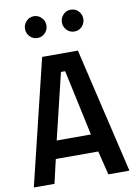

<svg xmlns="http://www.w3.org/2000/svg" viewBox="-95 -929 690 989"><g transform="rotate(-10 250.0 -434.5)"><path d="M113 -772Q97 -789 97 -812Q97 -835 113.5 -852Q130 -869 153 -869Q176 -869 192.5 -852Q209 -835 209 -812Q209 -789 193 -772Q177 -755 153 -755Q129 -755 113 -772ZM306 -772Q290 -789 290 -812Q290 -835 306 -852Q322 -869 346 -869Q370 -869 386 -852Q402 -835 402 -812Q402 -789 386 -772Q370 -755 346 -755Q322 -755 306 -772ZM0 0 159 -655H346L500 0H390L359 -125H137L108 0ZM337 -218 263 -562H241L158 -218Z"/></g></svg>

Font: TypoPRO Lekton
Style: Bold
Weight: 700
Monospace: yes
Designer: Paolo Mazzetti, Luciano Perondi, Raffaele Flato, Elena Papassissa, Emilio Macchia, Michela Povoleri, Tobias Seemiller, R
Version: Version 34.000